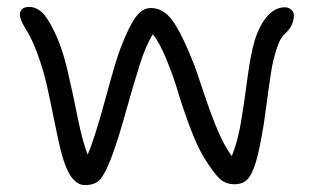

<svg xmlns="http://www.w3.org/2000/svg" viewBox="-20 -497 897 550"><path d="M223.1 33.2Q200.7 33.2 182.9 7.6Q165 -18.1 150.9 -79.1Q145.5 -102.5 133.8 -159.9Q122.1 -217.3 113.8 -254.4Q105.5 -291.5 88.9 -338.6Q72.3 -385.7 51.8 -417Q33.7 -446.3 37.8 -461.7Q42 -477.1 64 -477.1Q82.5 -477.1 98.9 -462.9Q115.2 -448.7 134.8 -408.2Q157.2 -363.8 172.9 -297.4Q188.5 -231 202.1 -162.1Q215.8 -93.3 231 -54.2Q249.5 -94.7 280.8 -209.7Q312 -324.7 325.2 -358.9Q349.6 -422.4 368.9 -448.2Q388.2 -474.1 412.1 -474.1Q448.2 -474.1 474.6 -437.5Q501 -400.9 537.1 -309.1Q541.5 -297.9 563.7 -231.2Q585.9 -164.6 604.7 -121.1Q623.5 -77.6 644 -49.8Q661.1 -91.3 670.9 -150.6Q680.7 -210 689 -274.2Q697.3 -338.4 709 -378.9Q722.2 -423.3 744.9 -449.7Q767.6 -476.1 795.9 -476.1Q806.2 -476.1 814 -469.5Q821.8 -462.9 821.8 -454.1Q821.8 -422.4 794.9 -398.9Q781.7 -387.2 771.7 -355Q761.7 -322.8 757.1 -293.7Q752.4 -264.6 745.6 -213.4Q738.8 -162.1 735.8 -143.1Q724.1 -69.8 713.1 -33.2Q702.1 3.4 688.5 17.1Q674.8 30.8 651.9 30.8Q626.5 30.8 609.4 15.1Q592.3 -0.5 563 -47.9Q543.9 -80.1 523.9 -133.5Q503.9 -187 490 -233.6Q476.1 -280.3 456.5 -327.6Q437 -375 418 -398.9Q397.9 -368.2 379.2 -308.3Q360.4 -248.5 338.4 -169.4Q316.4 -90.3 296.9 -40Q279.3 4.4 265.1 18.8Q251 33.2 223.1 33.2Z"/></svg>

Font: Shantell Sans Bouncy
Style: Regular
Weight: 300
Designer: Stephen Nixon, Anya Danilova, Shantell Martin
Foundry: Arrow Type
Version: Version 1.006;[9816181b4]